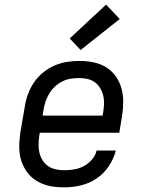

<svg xmlns="http://www.w3.org/2000/svg" viewBox="-20 -801 640 829"><path d="M257 8Q234 8 211 5Q188 2 167 -6Q146 -14 128.5 -26.5Q111 -39 98 -56.5Q85 -74 76.5 -94.5Q68 -115 65 -137.5Q62 -160 63.5 -183.5Q65 -207 68 -230L87 -340Q91 -367 100.5 -393.5Q110 -420 126 -444Q142 -468 165 -487Q188 -506 214 -517.5Q240 -529 268 -533.5Q296 -538 323 -538Q353 -538 383 -532Q413 -526 437.5 -511Q462 -496 479 -472.5Q496 -449 504 -421Q512 -393 512 -362Q512 -331 507 -300L495 -228H152L150 -218Q147 -199 146.5 -179.5Q146 -160 150 -142.5Q154 -125 163.5 -109.5Q173 -94 187.5 -84Q202 -74 220 -70Q238 -66 257 -66Q278 -66 300 -69.5Q322 -73 341.5 -83.5Q361 -94 376.5 -111.5Q392 -129 397 -151H480Q471 -115 449.5 -83Q428 -51 396.5 -30Q365 -9 329 -0.5Q293 8 257 8ZM164 -302H423L425 -312Q428 -331 429 -350Q430 -369 426 -386.5Q422 -404 413 -419.5Q404 -435 390 -445.5Q376 -456 358 -460Q340 -464 321 -464Q303 -464 284.5 -461Q266 -458 249 -449.5Q232 -441 217.5 -427.5Q203 -414 193 -397.5Q183 -381 177 -363.5Q171 -346 168 -328ZM328 -585 281 -635 438 -781 497 -719Z"/></svg>

Font: Iosevka Curly Slab ExObl
Style: Regular
Weight: 400
Width: 7
Italic angle: -9°
Monospace: yes
Designer: Belleve Invis
Foundry: Belleve Invis
Version: Version 11.1.0; ttfautohint (v1.8.3)